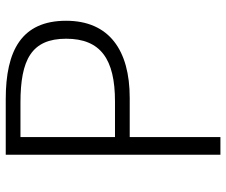

<svg xmlns="http://www.w3.org/2000/svg" viewBox="-78 -690 769 652"><g transform="rotate(-90 306.0 -364.5)"><path d="M106 0H166V-308H299C461 -308 561 -378 561 -524C561 -675 460 -729 295 -729H106ZM166 -358V-679H283C428 -679 500 -642 500 -524C500 -407 431 -358 287 -358Z"/></g></svg>

Font: Noto Sans CJK Light
Style: Regular
Weight: 300
Designer: Ryoko NISHIZUKA (kana & ideographs); Paul D. Hunt (Latin, Greek & Cyrillic); Wenlong ZHANG (bopomofo); Sandoll Communica
Foundry: Adobe Systems Incorporated
Version: Version 1.000;PS 1;hotconv 1.0.78;makeotf.lib2.5.61930